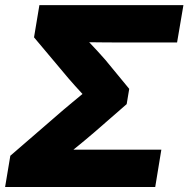

<svg xmlns="http://www.w3.org/2000/svg" viewBox="-35 -748 753 768"><path d="M-14.6 0 6.3 -125 219.2 -309.1Q235.8 -323.2 255.4 -339.4Q274.9 -355.5 294.9 -372.1Q263.7 -405.8 239.3 -434.1L101.1 -598.6L122.6 -727.5H698.7L673.3 -578.1H446.8Q415 -578.1 384 -578.4Q353 -578.6 321.8 -579.1Q339.8 -560.1 356 -542.5Q372.1 -524.9 386.2 -508.8L481.9 -392.6L471.7 -331.5L342.3 -218.8Q323.2 -202.1 301.8 -184.6Q280.3 -167 258.8 -149.4H610.4L585.9 0Z"/></svg>

Font: Inter Display ExtraBold
Style: Italic
Weight: 800
Italic angle: -9.39999°
Designer: Rasmus Andersson
Foundry: rsms
Version: Version 4.000;git-a52131595